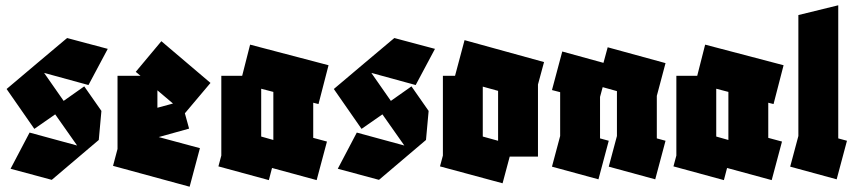

<svg xmlns="http://www.w3.org/2000/svg" viewBox="-20 -679 3237 727"><path d="M176 2 20 -40 92 -177 272 -128 189 -246 110 -191 5 -342 121 -440 234 -535 388 -494 315 -357 147 -403 221 -297 299 -352 364 -259 354 -149 315 -116Z M698 28 408 -51 425 -115V-392H512L494 -407L591 -523L777 -365L680 -250L696 -192L581 -160L737 -118ZM576 -337V-271L635 -287Z M998 3 807 -49 818 -90V-392H897L927 -510L1224 -432L1186 -285L1166 -290V-157L1218 -143L1179 3L1010 -43ZM969 -162 1015 -149V-150V-331L969 -343Z M1415 2 1259 -40 1331 -177 1511 -128 1428 -246 1349 -191 1244 -342 1360 -440 1473 -535 1627 -494 1554 -357 1386 -403 1460 -297 1538 -352 1603 -259 1593 -149 1554 -116Z M1646 -49 1657 -90V-392H1703L1739 -527L2040 -444L2017 -359V-86H1910L1883 15ZM1808 -162 1866 -146V-335L1808 -351Z M2246 0 2070 -48 2101 -164V-330L2070 -338L2109 -484L2265 -441L2281 -500L2500 -440L2467 -316V-155L2500 -146L2461 0L2285 -48L2316 -164V-334L2262 -349L2252 -312V-155L2285 -146Z M2721 3 2530 -49 2541 -90V-392H2620L2650 -510L2947 -432L2909 -285L2889 -290V-157L2941 -143L2902 3L2733 -43ZM2692 -162 2738 -149V-150V-331L2692 -343Z M3148 0 2972 -48 3003 -164V-622L3154 -659V-155L3187 -146Z"/></svg>

Font: Blaka Ink
Style: Regular
Weight: 400
Designer: Mohamed Gaber
Foundry: Kief Type Foundry
Version: Version 1.003; ttfautohint (v1.8.4.7-5d5b)